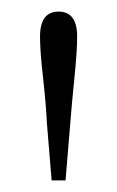

<svg xmlns="http://www.w3.org/2000/svg" viewBox="-20 -764 202 331"><path d="M81 -744Q113 -744 113 -701Q113 -676 108.5 -632Q104 -588 101 -550L93 -453H69L61 -550Q59 -588 54 -632Q49 -676 49 -701Q49 -744 81 -744Z"/></svg>

Font: Source Serif Pro Light
Style: Regular
Weight: 300
Designer: Frank Grießhammer
Foundry: Adobe Systems Incorporated
Version: Version 3.001;hotconv 1.0.111;makeotfexe 2.5.65597